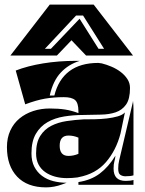

<svg xmlns="http://www.w3.org/2000/svg" viewBox="-20 -799 625 830"><path d="M215 -386Q232 -455 279.5 -491Q327 -527 405 -527L420 -525Q440 -520 461.5 -511Q483 -502 501 -488.5Q519 -475 530.5 -457.5Q542 -440 542 -419Q542 -371 525 -347Q508 -323 480 -313.5Q452 -304 415.5 -303.5Q379 -303 340 -302Q298 -302 257.5 -295.5Q217 -289 185.5 -271Q154 -253 135 -220.5Q116 -188 116 -136Q116 -102 128.5 -78Q141 -54 162 -38.5Q183 -23 210.5 -16Q238 -9 268 -9L249 -2Q214 11 179 11Q98 11 54 -35.5Q10 -82 10 -163Q10 -203 24.5 -234.5Q39 -266 64.5 -287Q90 -308 123.5 -319Q157 -330 195 -330Q233 -330 261.5 -325.5Q290 -321 319 -310V-318Q319 -354 304.5 -366.5Q290 -379 256 -379Q212 -379 174.5 -372.5Q137 -366 89 -348L48 -494Q99 -514 166.5 -525Q234 -536 309 -536H325Q276 -521 242.5 -485Q209 -449 195 -386ZM501 -222Q482 -149 438 -98Q394 -47 319 -33L315 -32Q292 -29 269 -29Q242 -29 218 -35.5Q194 -42 175.5 -55Q157 -68 146.5 -88Q136 -108 136 -136Q136 -183 154 -211.5Q172 -240 201.5 -255Q231 -270 267.5 -275.5Q304 -281 341 -283Q363 -283 390 -283.5Q417 -284 442.5 -287Q468 -290 489 -296Q510 -302 520 -313ZM557 -328V-41Q545 -37 522 -37Q510 -37 500.5 -43Q491 -49 491 -70Q491 -81 492 -88.5Q493 -96 495 -105L554 -356Q554 -358 554.5 -359.5Q555 -361 555 -363Q556 -355 556.5 -346Q557 -337 557 -328ZM319 0V-12Q373 -20 411 -48.5Q449 -77 479 -126Q478 -113 474.5 -101.5Q471 -90 471 -70Q471 -17 523 -17Q544 -17 557 -21V0ZM319 -204Q298 -213 276 -213Q238 -213 238 -169Q238 -125 276 -125Q298 -125 319 -134ZM352 -559 289 -625 226 -559H25L195 -779H385L555 -559ZM339 -732H309L174 -588H200L324 -718L406 -588H430Z"/></svg>

Font: J.M. Nexus Grotesque
Style: Regular
Weight: 900
Designer: deFharo
Foundry: deFharo
Version: Version 3.003